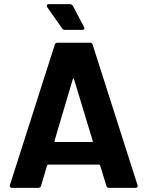

<svg xmlns="http://www.w3.org/2000/svg" viewBox="-20 -906 711 926"><path d="M506 0Q496 0 493 -10L463 -108Q461 -112 458 -112H212Q209 -112 207 -108L178 -10Q175 0 165 0H38Q32 0 29.5 -3Q27 -6 27 -9Q27 -11 28 -14L244 -690Q247 -700 257 -700H414Q424 -700 427 -690L643 -14Q644 -12 644 -9Q644 0 633 0ZM243 -227Q243 -226 243 -225Q243 -221 247 -221H423Q428 -221 428 -224Q428 -226 427 -227L337 -524Q336 -528 334 -528Q334 -528 333 -527.5Q332 -527 331 -524ZM385 -776Q387 -772 387 -770Q387 -762 377 -762H293Q284 -762 279 -770L208 -871Q206 -874 206 -878Q206 -886 216 -886H317Q327 -886 332 -877Z"/></svg>

Font: LinhAnh
Style: Bold
Weight: 700
Designer: Jeremy Tribby
Foundry: Tribby Type
Version: Version 1.408